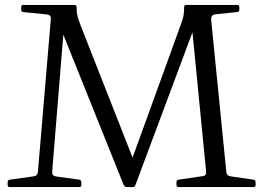

<svg xmlns="http://www.w3.org/2000/svg" viewBox="-20 -759 1067 779"><path d="M19 0Q11 0 11 -9V-20Q11 -29 20 -30L113 -43Q124 -44 128.5 -48.5Q133 -53 134 -64L186 -679Q188 -690 183 -695Q178 -700 166 -701L74 -710Q66 -711 66 -719V-731Q66 -739 75 -739H277Q287 -739 289 -737Q291 -735 291 -725V-722Q291 -706 295 -691.5Q299 -677 309 -651L537 -71L493 -51L711 -652Q721 -678 724 -692.5Q727 -707 727 -724V-725Q727 -735 729 -737Q731 -739 741 -739H943Q951 -739 951 -730V-719Q951 -711 942 -710L854 -701Q844 -700 840 -694Q836 -688 837 -676L898 -64Q899 -53 904 -48.5Q909 -44 919 -43L1009 -30Q1017 -28 1017 -19V-8Q1017 0 1008 0H704Q696 0 696 -9V-20Q696 -29 705 -30L800 -44Q811 -45 814 -50Q817 -55 816 -66L755 -688L787 -698L529 -7Q527 0 518 0H494Q487 0 482 -8L205 -698L245 -718L192 -66Q191 -55 194 -50Q197 -45 208 -43L302 -30Q310 -28 310 -19V-8Q310 0 301 0Z"/></svg>

Font: Hahmlet Light
Style: Regular
Weight: 300
Designer: Minjoo Ham & Mark Frömberg
Foundry: hypertype
Version: Version 1.002